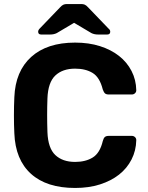

<svg xmlns="http://www.w3.org/2000/svg" viewBox="-20 -921 733 951"><path d="M184 -750Q169 -750 169 -764Q169 -772 177 -780L277 -884Q287 -895 294.5 -898Q302 -901 311 -901H383Q392 -901 399.5 -898Q407 -895 417 -884L517 -780Q526 -773 526 -764Q526 -750 511 -750H466Q447 -750 433 -757L347 -808L261 -757Q247 -750 228 -750ZM352 10Q211 10 133.5 -60Q56 -130 51 -261Q49 -302 49 -349Q49 -396 51 -439Q56 -568 134.5 -639Q213 -710 352 -710Q420 -710 475 -692.5Q530 -675 569.5 -644Q609 -613 631.5 -569.5Q654 -526 655 -474Q655 -465 648.5 -459Q642 -453 633 -453H519Q506 -453 500 -458.5Q494 -464 489 -478Q474 -538 439 -559.5Q404 -581 352 -581Q290 -581 254 -547Q218 -513 215 -434Q212 -352 215 -266Q218 -187 254 -153Q290 -119 352 -119Q404 -119 439.5 -141Q475 -163 489 -222Q493 -237 499.5 -242.5Q506 -248 519 -248H633Q642 -248 648.5 -242Q655 -236 655 -227Q654 -175 631.5 -131Q609 -87 569.5 -56Q530 -25 475 -7.5Q420 10 352 10Z"/></svg>

Font: Fz Rubik SemBd
Style: Regular
Weight: 600
Designer: Hubert and Fischer
Foundry: Hubert and Fischer
Version: Vit hóa bi FontZin.com